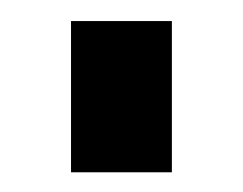

<svg xmlns="http://www.w3.org/2000/svg" viewBox="-20 -704 235 186"><path d="M48.8 -683.6H146.5V-537.1H48.8Z"/></svg>

Font: BabelStone Runic Elder Futhark
Style: Regular
Weight: 400
Designer: Andrew West
Foundry: BabelStone
Version: Version 3.005 March 14, 2022